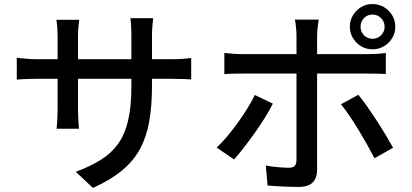

<svg xmlns="http://www.w3.org/2000/svg" viewBox="-20 -876 2040 950"><path d="M732 -452Q732 -355 719 -278.5Q706 -202 674 -141.5Q642 -81 585 -33.5Q528 14 440 54L355 -26Q425 -52 477 -84Q529 -116 563 -162.5Q597 -209 613.5 -278Q630 -347 630 -446V-699Q630 -729 628.5 -752Q627 -775 625 -786H738Q737 -775 734.5 -752Q732 -729 732 -699ZM372 -778Q371 -768 368.5 -747Q366 -726 366 -698V-336Q366 -316 367 -296Q368 -276 369 -261Q370 -246 371 -239H260Q261 -246 262 -261Q263 -276 264 -295.5Q265 -315 265 -336V-698Q265 -717 263.5 -738Q262 -759 259 -778ZM63 -591Q70 -589 85.5 -587.5Q101 -586 122.5 -584.5Q144 -583 167 -583H826Q863 -583 887.5 -585Q912 -587 926 -589V-483Q914 -484 888.5 -485Q863 -486 827 -486H167Q144 -486 123 -485.5Q102 -485 86.5 -484Q71 -483 63 -482Z M1764 -744Q1764 -719 1781 -701.5Q1798 -684 1823 -684Q1848 -684 1865.5 -701.5Q1883 -719 1883 -744Q1883 -769 1865.5 -786.5Q1848 -804 1823 -804Q1798 -804 1781 -786.5Q1764 -769 1764 -744ZM1711 -744Q1711 -775 1726.5 -800.5Q1742 -826 1767 -841Q1792 -856 1823 -856Q1854 -856 1879.5 -841Q1905 -826 1920.5 -800.5Q1936 -775 1936 -744Q1936 -713 1920.5 -687.5Q1905 -662 1879.5 -647Q1854 -632 1823 -632Q1792 -632 1767 -647Q1742 -662 1726.5 -687.5Q1711 -713 1711 -744ZM1557 -779Q1556 -772 1554 -757.5Q1552 -743 1550.5 -727.5Q1549 -712 1549 -700Q1549 -673 1549 -638Q1549 -603 1549 -569Q1549 -535 1549 -508Q1549 -488 1549 -450.5Q1549 -413 1549 -366.5Q1549 -320 1549 -270.5Q1549 -221 1549 -174.5Q1549 -128 1549 -92Q1549 -56 1549 -36Q1549 5 1527 27Q1505 49 1455 49Q1432 49 1405.5 48Q1379 47 1353 45.5Q1327 44 1304 42L1295 -57Q1328 -51 1359 -48.5Q1390 -46 1409 -46Q1429 -46 1437.5 -54.5Q1446 -63 1447 -83Q1447 -95 1447 -127Q1447 -159 1447 -203Q1447 -247 1447 -295.5Q1447 -344 1447 -387.5Q1447 -431 1447 -463.5Q1447 -496 1447 -508Q1447 -525 1447 -560.5Q1447 -596 1447 -634.5Q1447 -673 1447 -701Q1447 -719 1444.5 -743Q1442 -767 1439 -779ZM1090 -614Q1111 -612 1133.5 -610Q1156 -608 1179 -608Q1192 -608 1228.5 -608Q1265 -608 1317 -608Q1369 -608 1428.5 -608Q1488 -608 1548 -608Q1608 -608 1660 -608Q1712 -608 1749 -608Q1786 -608 1800 -608Q1819 -608 1844.5 -609.5Q1870 -611 1889 -614V-510Q1868 -511 1844 -511.5Q1820 -512 1801 -512Q1787 -512 1750 -512Q1713 -512 1661 -512Q1609 -512 1549.5 -512Q1490 -512 1430.5 -512Q1371 -512 1319 -512Q1267 -512 1230.5 -512Q1194 -512 1180 -512Q1157 -512 1133.5 -511.5Q1110 -511 1090 -509ZM1330 -363Q1314 -331 1290 -292.5Q1266 -254 1238.5 -215.5Q1211 -177 1185 -143.5Q1159 -110 1138 -87L1052 -146Q1077 -169 1104 -201Q1131 -233 1156.5 -268.5Q1182 -304 1204 -339.5Q1226 -375 1241 -406ZM1753 -407Q1773 -383 1796.5 -349.5Q1820 -316 1844 -279Q1868 -242 1889 -207Q1910 -172 1925 -145L1833 -93Q1817 -124 1796.5 -160.5Q1776 -197 1753.5 -234Q1731 -271 1708.5 -304Q1686 -337 1667 -360Z"/></svg>

Font: Noto Sans SC Medium
Style: Regular
Weight: 500
Designer: Ryoko NISHIZUKA  (kana, bopomofo & ideographs); Paul D. Hunt (Latin, Greek & Cyrillic); Sandoll Communications , Soo-you
Foundry: Adobe
Version: Version 2.004-H2;hotconv 1.0.118;makeotfexe 2.5.65603